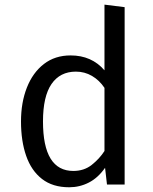

<svg xmlns="http://www.w3.org/2000/svg" viewBox="-20 -788 655 820"><path d="M426.2 -768.2 512.3 -757.4V0H436.9L428.7 -71.3Q398.5 -28.2 359.2 -8.2Q320 11.8 275.4 11.8Q205.1 11.8 159.5 -23.6Q113.8 -59 91.8 -122.3Q69.7 -185.6 69.7 -269.2Q69.7 -350.3 94.9 -414.1Q120 -477.9 167.4 -514.6Q214.9 -551.3 281.5 -551.3Q371.3 -551.3 426.2 -487.7ZM304.1 -482.1Q236.4 -482.1 200 -429.2Q163.6 -376.4 163.6 -269.2Q163.6 -57.9 293.3 -57.9Q339 -57.9 371.8 -83.8Q404.6 -109.7 426.2 -143.1V-412.8Q404.1 -445.6 372.8 -463.8Q341.5 -482.1 304.1 -482.1Z"/></svg>

Font: FiraCode Nerd Font
Style: Regular
Weight: 400
Designer: Carrois Corporate, Edenspiekermann AG, Nikita Prokopov
Foundry: Carrois Corporate, Edenspiekermann AG, Nikita Prokopov
Version: Version 6.002;Nerd Fonts 2.1.0